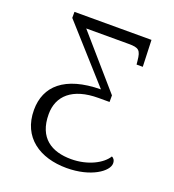

<svg xmlns="http://www.w3.org/2000/svg" viewBox="-132 -817 844 930"><g transform="rotate(20 290.0 -352.0)"><path d="M315 10C440 10 520 -47 520 -88C520 -105 512 -114 503 -118C478 -76 407 -38 321 -38C221 -38 145 -83 145 -206C145 -300 211 -362 345 -362H402V-396L174 -658H393C445 -658 456 -649 461 -596L463 -577H495L490 -714H93V-683L342 -405C156 -403 71 -323 71 -201C71 -59 178 10 315 10Z"/></g></svg>

Font: Noto Serif Light
Style: Regular
Weight: 300
Designer: Monotype Design Team
Foundry: Monotype Imaging Inc.
Version: Version 2.013